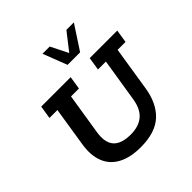

<svg xmlns="http://www.w3.org/2000/svg" viewBox="-208 -970 1148 1148"><g transform="rotate(-45 366.5 -395.5)"><path d="M340 10Q252 10 195 -20.5Q138 -51 115 -108.5Q92 -166 104 -246L144 -500H77L90 -583H339L326 -500H259L218 -242Q205 -163 238 -124.5Q271 -86 351 -86Q419 -86 459 -120Q499 -154 510 -225L554 -500H487L500 -583H733L720 -500H653L609 -221Q592 -110 528 -50Q464 10 340 10ZM378 -648 319 -801H380L435 -691L521 -801H584L484 -648Z"/></g></svg>

Font: Rokkitt SemiBold SemiBold
Style: Italic
Weight: 600
Italic angle: -9°
Version: Version 3.103